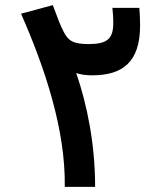

<svg xmlns="http://www.w3.org/2000/svg" viewBox="-20 -724 626 744"><path d="M231 0H348.6C348.6 -165.5 317.9 -316.9 275.4 -440.9C292 -435.5 312 -432.1 336.4 -432.1C453.1 -432.1 522.9 -481 522.9 -626C522.9 -648.4 521.5 -674.8 520 -693.4H415.5C417.5 -673.3 418.9 -660.6 418.9 -634.8C418.9 -573.7 395.5 -553.2 323.2 -553.2C264.6 -553.2 244.1 -565.4 226.1 -602.1C213.9 -626.5 208.5 -639.6 184.6 -704.1L61.5 -670.9C153.8 -461.4 234.4 -221.2 231 0Z"/></svg>

Font: Cascadia Code NF SemiBold
Style: Regular
Weight: 600
Monospace: yes
Designer: Aaron Bell
Foundry: Saja Typeworks
Version: Version 2404.023